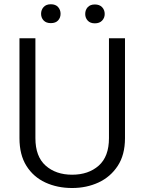

<svg xmlns="http://www.w3.org/2000/svg" viewBox="-20 -895 693 924"><path d="M504.4 -710.9H581.5V-230Q581.5 -149.9 546.6 -96.7Q511.7 -43.5 454.1 -16.8Q396.5 9.8 327.1 9.8Q255.9 9.8 198.2 -16.8Q140.6 -43.5 107.2 -96.7Q73.7 -149.9 73.7 -230V-710.9H150.4V-230Q150.4 -141.6 199.7 -97.9Q249 -54.2 327.1 -54.2Q405.8 -54.2 455.1 -97.9Q504.4 -141.6 504.4 -230ZM177.7 -828.6Q177.7 -847.7 189.9 -861.1Q202.1 -874.5 224.6 -874.5Q247.6 -874.5 259.5 -861.1Q271.5 -847.7 271.5 -828.6Q271.5 -809.6 259.5 -796.6Q247.6 -783.7 224.6 -783.7Q202.1 -783.7 189.9 -796.6Q177.7 -809.6 177.7 -828.6ZM390.1 -827.6Q390.1 -847.2 402.1 -860.4Q414.1 -873.5 436.5 -873.5Q459 -873.5 471.4 -860.4Q483.9 -847.2 483.9 -827.6Q483.9 -809.1 471.4 -795.9Q459 -782.7 436.5 -782.7Q414.1 -782.7 402.1 -795.9Q390.1 -809.1 390.1 -827.6Z"/></svg>

Font: Vazirmatn RD FD Light
Style: Regular
Weight: 300
Designer: Saber Rastikerdar
Foundry: Saber Rastikerdar
Version: Version 33.003